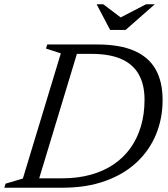

<svg xmlns="http://www.w3.org/2000/svg" viewBox="-37 -878 787 898"><path d="M254 -44Q326 -44 386.2 -60.5Q446.5 -77 493.5 -108.5Q540.5 -140 572.8 -185Q605 -230 622 -287Q639 -344 639 -412Q639 -481.5 612.5 -529.2Q586 -577 531.2 -601.5Q476.5 -626 391 -626H275L289.5 -670H417Q522.5 -670 590.2 -640.8Q658 -611.5 690.8 -553.8Q723.5 -496 723.5 -410Q723.5 -324.5 693 -250Q662.5 -175.5 603 -119.5Q543.5 -63.5 456 -31.8Q368.5 0 254.5 0H84.5L99 -44ZM247.5 -628.5 178 -651 184 -670H336L133 0H-17L-11 -19L70 -43ZM687 -858 550.5 -738H478L415 -858H446L532 -793H520.5L646 -858Z"/></svg>

Font: Newsreader 16pt
Style: Italic
Weight: 400
Italic angle: -17°
Designer: Hugues Gentile
Foundry: Production Type
Version: Version 1.003